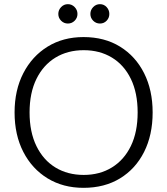

<svg xmlns="http://www.w3.org/2000/svg" viewBox="-20 -890 803 922"><path d="M381 12Q283 12 208.5 -33.5Q134 -79 92 -160.5Q50 -242 50 -350Q50 -457 92 -538.5Q134 -620 208.5 -666Q283 -712 381 -712Q482 -712 556.5 -666Q631 -620 672 -538.5Q713 -457 713 -350Q713 -242 672 -160.5Q631 -79 556.5 -33.5Q482 12 381 12ZM382 -50Q459 -50 517.5 -86Q576 -122 608.5 -189Q641 -256 641 -350Q641 -444 608.5 -511Q576 -578 517.5 -613.5Q459 -649 382 -649Q305 -649 246.5 -613.5Q188 -578 155 -511Q122 -444 122 -350Q122 -256 155 -188.5Q188 -121 246.5 -85.5Q305 -50 382 -50ZM306 -777Q287 -777 273.5 -790.5Q260 -804 260 -823Q260 -842 273.5 -856Q287 -870 306 -870Q325 -870 338.5 -856Q352 -842 352 -823Q352 -804 338.5 -790.5Q325 -777 306 -777ZM460 -777Q441 -777 427.5 -790.5Q414 -804 414 -823Q414 -842 427.5 -856Q441 -870 460 -870Q479 -870 492 -856Q505 -842 505 -823Q505 -804 492 -790.5Q479 -777 460 -777Z"/></svg>

Font: DM Sans 12pt Light
Style: Regular
Weight: 300
Version: Version 4.004;gftools[0.9.30]